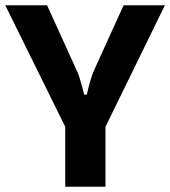

<svg xmlns="http://www.w3.org/2000/svg" viewBox="-20 -710 648 730"><path d="M381 -228V0H228V-228L0 -690H159L274 -437Q284 -415 300 -350H310Q322 -404 335 -437L450 -690H607Z"/></svg>

Font: Exo 2.0
Style: Bold
Weight: 700
Designer: Natanael Gama
Version: Version 1.001;PS 001.001;hotconv 1.0.70;makeotf.lib2.5.58329